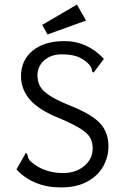

<svg xmlns="http://www.w3.org/2000/svg" viewBox="-20 -811 540 841"><path d="M52 -69 88 -132 92 -141 99 -137Q100 -134 101.5 -127Q103 -120 106.5 -113.5Q110 -107 118 -101Q174 -53 257 -53Q312 -53 349 -84Q386 -115 386 -160Q386 -189 374.5 -208.5Q363 -228 333 -247Q303 -266 243 -292Q151 -328 111.5 -374Q72 -420 72 -477Q72 -547 123 -589Q174 -631 262 -631Q313 -631 357.5 -610.5Q402 -590 435 -553L390 -493L384 -497Q384 -499 382.5 -506Q381 -513 377 -519.5Q373 -526 366 -533Q343 -555 316 -564Q289 -573 251 -573Q203 -573 173.5 -546.5Q144 -520 144 -482Q144 -453 156.5 -431.5Q169 -410 202 -389.5Q235 -369 298 -344Q387 -307 421 -268Q455 -229 455 -170Q455 -124 432.5 -83Q410 -42 363 -16Q316 10 247 10Q126 10 52 -69ZM165 -702 317 -791 357 -721 188 -660Z"/></svg>

Font: Vazir Code
Style: Code
Weight: 400
Foundry: DejaVu fonts team - Redesigned by Saber Rastikerdar
Version: Version 1.1.2